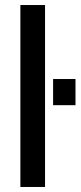

<svg xmlns="http://www.w3.org/2000/svg" viewBox="-20 -743 320 763"><path d="M61 0V-723H159V0ZM191 -325V-429H280V-325Z"/></svg>

Font: Archivo SemiCondensed Medium
Style: Regular
Weight: 500
Width: 4
Designer: Hector Gatti
Foundry: Omnibus-Type
Version: Version 2.001